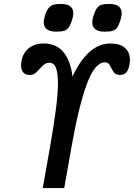

<svg xmlns="http://www.w3.org/2000/svg" viewBox="-20 -956 680 976"><path d="M274.5 -534Q274.5 -584.5 264.5 -610.8Q254.5 -637 232.5 -637Q216 -637 205.5 -629.2Q195 -621.5 181.5 -606Q168.5 -590.5 157.8 -582.8Q147 -575 130.5 -575Q109 -575 98 -588.2Q87 -601.5 87 -624.5Q87 -630.5 89 -644.5Q96.5 -687 126.5 -711Q156.5 -735 202.5 -735Q265.5 -735 302.2 -691.5Q339 -648 348.5 -567Q388.5 -652 436.8 -693.5Q485 -735 541.5 -735Q589 -735 614.8 -713Q640.5 -691 640.5 -652Q640.5 -641.5 638 -627.5Q629.5 -575 591.5 -575Q572 -575 562.8 -584Q553.5 -593 546 -610Q539 -625 532.5 -632Q526 -639 513 -639Q461.5 -639 420.5 -526.5Q379.5 -414 343.5 -209.5L306.5 0H197.5L236 -218.5Q254.5 -325 264.5 -403.2Q274.5 -481.5 274.5 -534ZM202.5 -842.5Q202.5 -857.5 209.5 -880Q217 -903.5 227.2 -915.5Q237.5 -927.5 251.8 -931.8Q266 -936 289 -936Q352.5 -936 352.5 -888.5Q352.5 -872.5 345 -850.5Q337 -826.5 328 -815Q319 -803.5 305 -799.2Q291 -795 266.5 -795Q202.5 -795 202.5 -842.5ZM449 -842.5Q449 -857 456 -879Q464.5 -904 473.8 -916Q483 -928 497 -932Q511 -936 535.5 -936Q598.5 -936 598.5 -888.5Q598.5 -873.5 591.5 -851Q583.5 -826.5 574.8 -815Q566 -803.5 552 -799.2Q538 -795 512.5 -795Q449 -795 449 -842.5Z"/></svg>

Font: JuliaMono
Style: Bold Italic
Weight: 700
Italic angle: -9°
Monospace: yes
Designer: cormullion
Foundry: corm
Version: Version 0.057; ttfautohint (v1.8.4)